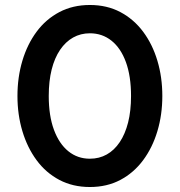

<svg xmlns="http://www.w3.org/2000/svg" viewBox="-20 -735 721 770"><path d="M340.5 15Q272 15 218 -13.5Q164 -42 126.8 -92.5Q89.5 -143 69.8 -209Q50 -275 50 -350Q50 -425.5 69.8 -491.5Q89.5 -557.5 126.8 -607.8Q164 -658 218 -686.5Q272 -715 340.5 -715Q409 -715 462.8 -686.5Q516.5 -658 554 -607.8Q591.5 -557.5 611.2 -491.5Q631 -425.5 631 -350Q631 -275 611.2 -209Q591.5 -143 554 -92.5Q516.5 -42 462.8 -13.5Q409 15 340.5 15ZM340.5 -98.5Q378 -98.5 408.2 -115.5Q438.5 -132.5 460.2 -165Q482 -197.5 493.8 -244Q505.5 -290.5 505.5 -350Q505.5 -429.5 485 -485.8Q464.5 -542 427.2 -571.8Q390 -601.5 340.5 -601.5Q303.5 -601.5 273.2 -584.5Q243 -567.5 221 -535.2Q199 -503 187.2 -456.2Q175.5 -409.5 175.5 -350Q175.5 -271 196.2 -214.8Q217 -158.5 254 -128.5Q291 -98.5 340.5 -98.5Z"/></svg>

Font: Geologica Thin Roman Medium
Style: Regular
Weight: 500
Version: Version 1.010;gftools[0.9.28]